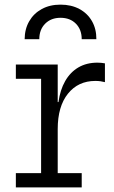

<svg xmlns="http://www.w3.org/2000/svg" viewBox="-20 -812 495 832"><path d="M230.1 -61.9H334.1V0H48.7V-61.9H158.1V-470.6H48.7V-532.5H230.1ZM434.7 -456Q425.6 -458.5 415.4 -459.9Q405.2 -461.3 393.2 -461.3Q318.8 -461.3 274.5 -406.1Q230.1 -350.9 230.1 -252.9L213 -369.7H233.4Q240.6 -422.5 262.5 -460.8Q284.4 -499.1 319.6 -519.8Q354.9 -540.5 402.3 -540.5Q411.4 -540.5 418.8 -539.7Q426.1 -539 434.7 -537.5ZM397.6 -642Q397.9 -686.7 378.5 -720.4Q359.1 -754.2 324.1 -773Q289.1 -791.9 242.2 -791.9Q195.9 -791.9 161.1 -772.9Q126.2 -753.9 106.7 -720.1Q87.1 -686.4 86.8 -642H150.3Q150.3 -683.9 175.8 -709.4Q201.3 -734.9 242.2 -734.9Q283.6 -734.9 308.8 -709.4Q334.1 -683.9 334.1 -642Z"/></svg>

Font: Hepta Slab ExtraLight
Style: Regular
Weight: 200
Designer: Michael LaGattuta
Foundry: Michael LaGattuta
Version: Version 1.100